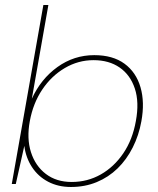

<svg xmlns="http://www.w3.org/2000/svg" viewBox="-20 -734 629 766"><path d="M263 12Q212 12 172 -9Q132 -30 107.5 -67.5Q83 -105 77 -152L43 0H27L153 -714H173L107 -340Q143 -419 209 -466.5Q275 -514 356 -514Q430 -514 476.5 -480Q523 -446 540.5 -386Q558 -326 544 -250Q534 -194 509.5 -145.5Q485 -97 449 -62Q413 -27 366 -7.5Q319 12 263 12ZM266 -8Q329 -8 382 -38Q435 -68 472 -122.5Q509 -177 522 -251Q536 -326 518 -380.5Q500 -435 457.5 -464.5Q415 -494 353 -494Q292 -494 238.5 -462.5Q185 -431 148.5 -376.5Q112 -322 99 -251Q86 -182 103.5 -127Q121 -72 163 -40Q205 -8 266 -8Z"/></svg>

Font: DM Sans 16pt Thin
Style: Italic
Weight: 250
Italic angle: -10°
Version: Version 4.004;gftools[0.9.30]